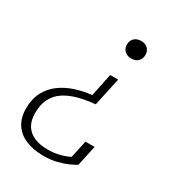

<svg xmlns="http://www.w3.org/2000/svg" viewBox="-181 -665 903 984"><g transform="rotate(30 270.0 -173.5)"><path d="M326 -156Q272 -151 227 -139Q182 -127 148.5 -105Q115 -83 97 -48Q79 -13 79 38Q79 81 96.5 110Q114 139 147.5 153.5Q181 168 227 168Q267 168 300.5 159Q334 150 358.5 136.5Q383 123 396 112Q395 116 393.5 122Q392 128 387 134.5Q382 141 373.5 146Q365 151 351 151L376 36H430L404 157Q391 165 365 177Q339 189 303 198Q267 207 225 207Q165 207 120 188Q75 169 51 131.5Q27 94 27 41Q27 -16 48.5 -57Q70 -98 106.5 -125Q143 -152 189.5 -167.5Q236 -183 287 -188L315 -323H362ZM311 -502Q311 -526 326.5 -540Q342 -554 366 -554Q390 -554 405 -540Q420 -526 420 -502Q420 -478 405 -464Q390 -450 366 -450Q342 -450 326.5 -464Q311 -478 311 -502Z"/></g></svg>

Font: Roboto Serif 20pt Thin
Style: Italic
Weight: 250
Italic angle: -10°
Version: Version 1.007